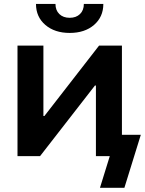

<svg xmlns="http://www.w3.org/2000/svg" viewBox="-20 -771 715 948"><path d="M582 0H453.6V-348.6H448.7L177.7 0H66.4V-545.9H194.3V-198.2H199.2L469.2 -545.9H582ZM324.2 -608.4Q250 -608.4 203.9 -647.9Q157.7 -687.5 157.7 -751.5H253.9Q253.9 -720.2 272.9 -701.7Q292 -683.1 324.2 -683.1Q356 -683.1 375 -701.7Q394 -720.2 394 -751.5H490.2Q490.2 -687.5 444.3 -647.9Q398.4 -608.4 324.2 -608.4ZM473.6 156.2 522 0H484.4V-105.5H675.3L594.2 156.2Z"/></svg>

Font: Inter Semi Bold
Style: Regular
Weight: 600
Designer: Rasmus Andersson
Foundry: rsms
Version: Version 4.000;git-e0f93cc